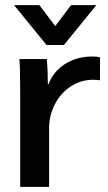

<svg xmlns="http://www.w3.org/2000/svg" viewBox="-20 -731 422 751"><path d="M59 -378Q59 -463 56 -500H163Q167 -461 167 -412V-402H170Q189 -452 235 -481Q281 -510 341 -510Q359 -510 371 -507V-417Q361 -419 344 -419Q297 -419 257.5 -393.5Q218 -368 195 -324Q172 -280 172 -229V0H59ZM35 -711H134L196 -629L258 -711H357L230 -555H162Z"/></svg>

Font: Sarabun SemiBold
Style: Regular
Weight: 600
Designer: Suppakit Chalermlarp | Katatrad Co.,Ltd.
Foundry: Cadson Demak Co.,Ltd.
Version: Version 1.000; ttfautohint (v1.6)